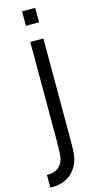

<svg xmlns="http://www.w3.org/2000/svg" viewBox="-151 -783 561 1090"><g transform="rotate(-15 130.0 -238.0)"><path d="M181 -742.5V-657.5H104V-742.5ZM0 265.5Q42 267.5 76.8 255Q111.5 242.5 134.5 216.5Q156 193 166.5 165.5Q176.5 139 179 108Q180 93 180.5 71.8Q181 50.5 181 22V-562.5H104V15.5Q104 87 99.5 116Q95 145.5 73 167.5Q49 191.5 0 191.5Z"/></g></svg>

Font: Russisch Sans
Style: Regular
Weight: 400
Designer: Michael Sharanda (font) & Cristiano Sobral (main changes)
Foundry: Michael Sharanda
Version: Version 2.00;October 25, 2020;FontCreator 13.0.0.2681 64-bit